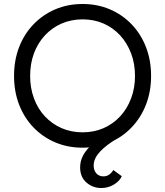

<svg xmlns="http://www.w3.org/2000/svg" viewBox="-20 -730 827 962"><path d="M487.5 212.1Q444.8 212.1 413.2 184.6Q381.5 157.1 381.5 108.8Q381.5 78.1 394.7 52.1Q407.9 26.1 430.5 4.1Q453.2 -17.9 482.3 -36.9Q511.5 -55.9 543.5 -73.5L570.3 -37.6Q542 -21.3 519.7 -4.5Q497.3 12.4 481.6 29.2Q466 46.1 457.6 63.4Q449.3 80.8 449.3 99.2Q449.3 123.9 462.8 138.8Q476.4 153.7 498.1 153.7Q514.2 153.7 526.5 145.2Q538.9 136.6 547.9 121.9L590.1 152.8Q579.4 177.5 550.5 194.8Q521.5 212.1 487.5 212.1ZM393.7 10Q319.4 10 256.7 -16.7Q194 -43.3 147.5 -91.8Q101 -140.3 75.7 -205.8Q50.4 -271.3 50.4 -349.7Q50.4 -428 75.7 -493.7Q101 -559.3 147.5 -607.8Q194 -656.3 256.7 -683.2Q319.4 -710 393.7 -710Q468 -710 530.7 -683.2Q593.4 -656.3 639.9 -607.7Q686.4 -559 711.7 -493.3Q737 -427.7 737 -349.7Q737 -272 711.7 -206.5Q686.4 -141 639.9 -92.2Q593.4 -43.3 530.7 -16.7Q468 10 393.7 10ZM393.7 -67Q451.1 -67 499 -88Q546.9 -109.1 582.1 -147.1Q617.3 -185.1 636.8 -236.9Q656.4 -288.6 656.4 -349.7Q656.4 -411.1 636.8 -462.6Q617.3 -514.2 582.1 -552.6Q546.9 -590.9 499 -612Q451.1 -633 393.7 -633Q336.6 -633 288.6 -612Q240.5 -590.9 205.1 -552.9Q169.7 -514.8 150.4 -463.3Q131 -411.7 131 -349.7Q131 -288.6 150.4 -236.5Q169.7 -184.5 205.1 -146.8Q240.5 -109.1 288.6 -88Q336.6 -67 393.7 -67Z"/></svg>

Font: Lexend Medium
Style: Regular
Weight: 500
Designer: Bonnie Shaver-Troup, Thomas Jockin
Foundry: Lexend
Version: Version 1.005